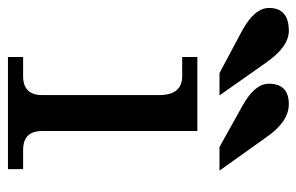

<svg xmlns="http://www.w3.org/2000/svg" viewBox="-174 -610 764 495"><g transform="rotate(90 208.5 -362.0)"><path d="M396.5 0H107.4V-39.1H156.7Q205.6 -39.1 205.6 -87.9V-390.1Q205.6 -449.2 156.7 -449.2H107.4V-488.3H298.3V-87.9Q298.3 -39.1 347.2 -39.1H396.5ZM339.4 -545.4 233.4 -604.5Q176.3 -636.2 176.3 -672.4Q176.3 -724.1 229 -724.1Q274.9 -724.1 315.4 -664.6L400.4 -545.4ZM148.9 -545.4 38.1 -604.5Q-19 -636.2 -19 -672.9Q-19 -724.1 40 -724.1Q81.5 -724.1 122.6 -664.6L206.5 -545.4Z"/></g></svg>

Font: Munson
Style: Regular
Weight: 400
Designer: Paul James MIller
Foundry: High-Logic / Made with FontCreator
Version: Version 2.10;May 5, 2019;FontCreator 11.5.0.2430 64-bit